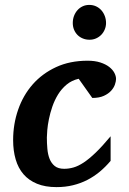

<svg xmlns="http://www.w3.org/2000/svg" viewBox="-20 -746 521 778"><path d="M450.2 -425.8Q450.2 -417 445.8 -403.8Q441.4 -390.6 430.4 -378.4Q419.4 -366.2 400.9 -357.7Q382.3 -349.1 354 -349.1L298.8 -426.8Q270.5 -420.4 250 -403.3Q229.5 -386.2 215.3 -363.3Q201.2 -340.3 192.1 -314Q183.1 -287.6 178.2 -263.2Q173.3 -238.8 171.6 -219Q169.9 -199.2 169.9 -189Q169.9 -166 171.9 -143.3Q173.8 -120.6 180.9 -102.5Q188 -84.5 201.9 -73.2Q215.8 -62 240.2 -62Q258.8 -62 277.8 -67.4Q296.9 -72.8 319.1 -87.4Q341.3 -102.1 367.9 -127.7Q394.5 -153.3 428.2 -193.8V-94.2Q407.7 -69.8 384.3 -50.3Q360.8 -30.8 333.7 -16.8Q306.6 -2.9 275.6 4.6Q244.6 12.2 209 12.2Q163.1 12.2 129.9 -1.5Q96.7 -15.1 75.2 -40Q53.7 -64.9 43.5 -100.1Q33.2 -135.3 33.2 -178.2Q33.2 -243.2 53.5 -301.5Q73.7 -359.9 112.5 -404.1Q151.4 -448.2 207.3 -474.1Q263.2 -500 335 -500Q364.7 -500 386.5 -492.9Q408.2 -485.8 422.4 -474.9Q436.5 -463.9 443.4 -450.9Q450.2 -438 450.2 -425.8ZM409.7 -652.8Q409.7 -639.2 404.5 -626.7Q399.4 -614.3 390.4 -605Q381.3 -595.7 369.1 -590.3Q356.9 -585 342.8 -585Q328.1 -585 315.7 -590.1Q303.2 -595.2 294.2 -604.2Q285.2 -613.3 280 -625.7Q274.9 -638.2 274.9 -652.8Q274.9 -668 279.8 -681.2Q284.7 -694.3 293.5 -704.3Q302.2 -714.4 314.5 -720.2Q326.7 -726.1 341.8 -726.1Q356.4 -726.1 368.9 -720.5Q381.3 -714.8 390.4 -704.8Q399.4 -694.8 404.5 -681.4Q409.7 -668 409.7 -652.8Z"/></svg>

Font: Charis SIL Eur
Style: Bold Italic
Weight: 700
Italic angle: -11°
Foundry: SIL International
Version: Version 5.000